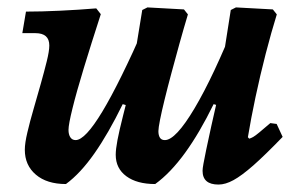

<svg xmlns="http://www.w3.org/2000/svg" viewBox="-20 -484 798 516"><path d="M157.2 10.6Q106 10.6 76.4 -14.6Q46.7 -39.8 46.7 -81.5Q46.7 -99.3 53.6 -128.3Q60.4 -157.4 70.3 -191.3Q80.1 -225.2 89.5 -258.5Q98.9 -291.9 105.7 -319.4Q112.5 -346.8 112.5 -361.9Q112.5 -394.9 75.1 -394.9H40L49.8 -452.8Q90.8 -452.8 141.2 -455.2Q191.6 -457.6 238.7 -461.5L250.9 -445.9Q225 -366 205.2 -300.9Q185.4 -235.8 174.8 -192.7Q164.1 -149.5 164.1 -135Q164.1 -122.4 169.1 -114.9Q174.1 -107.5 183.2 -107.5Q208.9 -107.5 255.1 -184.2Q301.4 -261 369.7 -416.3L334.2 -197L309.8 -204.1Q271.1 -124.9 233.6 -71.5Q196.1 -18 157.2 10.6ZM397.1 10.6Q347.9 10.6 319.5 -10.4Q291 -31.4 291 -68Q291 -82.7 295.7 -107.6Q300.4 -132.5 310.8 -173.5Q321.2 -214.6 336.5 -275.1L340.2 -321.7L362.3 -457.1L376.3 -464.1L474.4 -458.7L485 -445.3Q473.5 -407 462.2 -366.3Q451 -325.7 440.7 -287.5Q430.4 -249.2 422.5 -216.9Q414.5 -184.5 410.1 -162.2Q405.7 -139.8 405.7 -131.7Q405.7 -120.2 409.9 -113.8Q414 -107.5 423.1 -107.5Q452.1 -107.5 502.8 -192.8Q553.5 -278 615.7 -432.8L578.6 -197L554.1 -204.1Q516.5 -127.1 477.3 -73.1Q438.1 -19.1 397.1 10.6ZM567.2 12Q524.4 12 524.4 -25Q524.4 -31 526.8 -44.2Q529.1 -57.4 534.2 -81.7Q539.3 -106 547.8 -144.9Q556.4 -183.8 569.3 -239.7L574.8 -295.4L600.2 -457.1L614.1 -464.1L713.3 -458.7L723.9 -445.3Q709.3 -398.3 694.1 -339.6Q679 -281 666.6 -222.6Q654.2 -164.1 646.2 -115.3L649.7 -111.3Q654.7 -112.7 660.4 -115.9Q666.2 -119.2 677 -128.2Q687.8 -137.1 706.5 -153.2L723.5 -150.9L739.6 -116.1Q692.3 -67.2 660.8 -39.4Q629.2 -11.7 607.5 0.1Q585.8 12 567.2 12Z"/></svg>

Font: Alegreya
Style: Italic
Weight: 400
Italic angle: -7°
Designer: Juan Pablo del Peral
Foundry: Huerta Tipografica
Version: Version 2.009